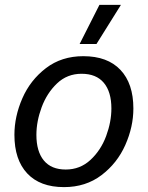

<svg xmlns="http://www.w3.org/2000/svg" viewBox="-20 -752 605 786"><path d="M526 -308Q526 -233 493 -158.5Q460 -84 395.5 -35Q331 14 242 14Q144 14 91.5 -42Q39 -98 39 -200Q39 -275 71.5 -349.5Q104 -424 168 -473Q232 -522 321 -522Q420 -522 473 -466Q526 -410 526 -308ZM129 -200Q129 -132 159.5 -95Q190 -58 249 -58Q308 -58 350.5 -97.5Q393 -137 414.5 -195Q436 -253 436 -308Q436 -376 405 -413Q374 -450 314 -450Q255 -450 213.5 -410.5Q172 -371 150.5 -313Q129 -255 129 -200ZM306 -572 387 -732H475L375 -572Z"/></svg>

Font: CST
Style: Italic
Weight: 400
Italic angle: -14°
Version: Version 1.00